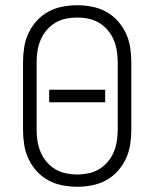

<svg xmlns="http://www.w3.org/2000/svg" viewBox="-20 -702 590 734"><path d="M275 12Q247 12 218.5 6.5Q190 1 165 -12.5Q140 -26 120.5 -47.5Q101 -69 89 -94.5Q77 -120 72.5 -148.5Q68 -177 68 -205V-465Q68 -493 72.5 -521.5Q77 -550 89 -575.5Q101 -601 120.5 -622.5Q140 -644 165 -657.5Q190 -671 218.5 -676.5Q247 -682 275 -682Q303 -682 331.5 -676.5Q360 -671 385 -657.5Q410 -644 429.5 -622.5Q449 -601 461 -575.5Q473 -550 477.5 -521.5Q482 -493 482 -465V-205Q482 -177 477.5 -148.5Q473 -120 461 -94.5Q449 -69 429.5 -47.5Q410 -26 385 -12.5Q360 1 331.5 6.5Q303 12 275 12ZM275 -35Q297 -35 318.5 -39.5Q340 -44 358.5 -55Q377 -66 391.5 -83Q406 -100 414.5 -120Q423 -140 426.5 -161.5Q430 -183 430 -205V-465Q430 -487 426.5 -508.5Q423 -530 414.5 -550Q406 -570 391.5 -587Q377 -604 358.5 -615Q340 -626 318.5 -630.5Q297 -635 275 -635Q253 -635 231.5 -630.5Q210 -626 191.5 -615Q173 -604 158.5 -587Q144 -570 135.5 -550Q127 -530 123.5 -508.5Q120 -487 120 -465V-205Q120 -183 123.5 -161.5Q127 -140 135.5 -120Q144 -100 158.5 -83Q173 -66 191.5 -55Q210 -44 231.5 -39.5Q253 -35 275 -35ZM382 -311H168V-359H382Z"/></svg>

Font: Lode Dark
Style: Regular
Weight: 400
Monospace: yes
Designer: Belleve Invis
Foundry: Belleve Invis
Version: Version 29.2.0; ttfautohint (v1.8.3)